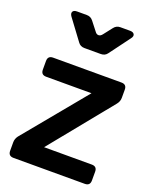

<svg xmlns="http://www.w3.org/2000/svg" viewBox="-148 -882 767 964"><g transform="rotate(20 235.5 -400.0)"><path d="M45 0Q17 0 17 -28V-73Q17 -92 29 -108L302 -439H60Q32 -439 32 -467V-513Q32 -541 60 -541H425Q453 -541 453 -513V-469Q453 -450 440 -434L171 -103H426Q454 -103 454 -75V-28Q454 0 426 0ZM191 -640Q169 -640 157 -657L76 -766Q66 -780 71 -790Q76 -800 94 -800H146Q167 -800 180 -783L216 -737Q224 -725 235 -725Q246 -725 255 -737L291 -783Q304 -800 325 -800H377Q394 -800 399.5 -790Q405 -780 394 -766L313 -657Q301 -640 279 -640Z"/></g></svg>

Font: Pitagon Sans Text SemiBold
Style: Regular
Weight: 600
Designer: Travis Tran
Foundry: Pitagon
Version: Version 1.001; ttfautohint (v1.8.4.7-5d5b);gftools[0.9.26]